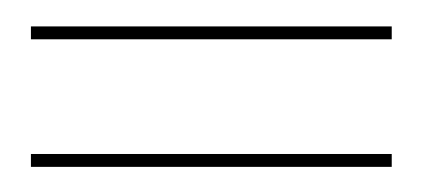

<svg xmlns="http://www.w3.org/2000/svg" viewBox="-20 -360 328 149"><path d="M284 -329.5V-339.5H4V-329.5ZM284 -230.5V-240.5H4V-230.5Z"/></svg>

Font: Picaflor 72 pt
Style: Regular
Weight: 400
Designer: Ariel Martín Pérez
Foundry: Tunera Type Foundry
Version: Version 1.000;hotconv 1.0.109;makeotfexe 2.5.65596